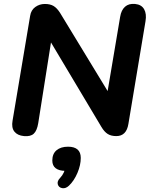

<svg xmlns="http://www.w3.org/2000/svg" viewBox="-20 -699 790 998"><path d="M45.3 -72 136.7 -616.8Q141.3 -646.5 163.3 -662.5Q185.3 -678.4 213.2 -678.4Q240.8 -678.4 258.4 -667.9Q275.9 -657.4 291.6 -633.1L560.3 -191.4H533.7L604.5 -611.4Q610.1 -646.3 629.8 -664Q649.4 -681.6 682.5 -678.4Q715.4 -675.2 729.2 -651Q742.9 -626.7 736.3 -588.4L647.4 -54.8Q637.2 8.4 584.6 8.4Q557.3 8.4 539.8 -2.7Q522.2 -13.8 507.4 -38.7L224 -513.6H250.6L178.7 -58.6Q172.3 -19.7 155.5 -4.1Q138.6 11.6 104.7 8.4Q70.8 5.2 54.8 -15Q38.7 -35.3 45.3 -72ZM292.8 225.4Q305 212.3 311.7 197.4Q318.4 182.5 320.6 165.7L320.8 189.1Q287.1 189.1 269.5 175.5Q251.9 161.9 251.9 135.5Q251.9 100.4 273.9 82Q296 63.5 333.7 63.5Q366.3 63.5 383.1 78.1Q399.8 92.7 399.8 122Q399.8 159 382.6 199.7Q365.3 240.5 338.5 266.1Q321.5 282.1 303.5 279Q285.4 275.9 280.5 259.5Q275.6 243.1 292.8 225.4Z"/></svg>

Font: SN Pro Thin
Style: Italic
Weight: 200
Italic angle: -9°
Designer: Tobias Whetton
Foundry: Supernotes
Version: Version 1.003;Glyphs 3.3 (3324)